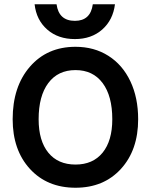

<svg xmlns="http://www.w3.org/2000/svg" viewBox="-20 -882 715 910"><path d="M524.9 -861.8Q515.6 -787.1 464.4 -741.9Q413.1 -696.8 335 -696.8Q255.4 -696.8 203.9 -741.9Q152.3 -787.1 144 -861.8H248Q258.8 -783.2 335 -783.2Q409.2 -783.2 419.9 -861.8ZM40 -316.9Q40 -471.7 121.8 -565.9Q203.6 -660.2 337.9 -660.2Q426.3 -660.2 493.7 -617.4Q561 -574.7 597.9 -496.8Q634.8 -418.9 634.8 -316.9Q634.8 -170.9 553.2 -81.5Q471.7 7.8 337.9 7.8Q203.6 7.8 121.8 -81.5Q40 -170.9 40 -316.9ZM512.2 -316.9Q512.2 -427.2 466.3 -488.5Q420.4 -549.8 337.9 -549.8Q254.9 -549.8 209 -488.5Q163.1 -427.2 163.1 -316.9Q163.1 -214.8 209 -158.4Q254.9 -102.1 337.9 -102.1Q420.4 -102.1 466.3 -158.4Q512.2 -214.8 512.2 -316.9Z"/></svg>

Font: Overused Grotesk SemiBold
Style: Regular
Weight: 600
Version: Version 0.002